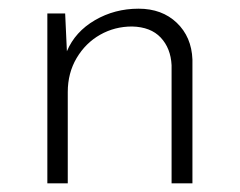

<svg xmlns="http://www.w3.org/2000/svg" viewBox="-20 -422 552 442"><path d="M423 -285V0H375V-272Q373 -311 350 -335.5Q327 -360 284 -361Q244 -361 210.5 -342Q177 -323 156.5 -288.5Q136 -254 136 -210V0H89V-391H130L134 -304Q153 -349 198.5 -375.5Q244 -402 299 -402Q353 -402 387 -369.5Q421 -337 423 -285Z"/></svg>

Font: Josefin Sans Light
Style: Regular
Weight: 300
Designer: Santiago Orozco
Foundry: Typemade
Version: Version 2.000